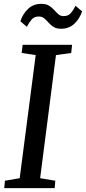

<svg xmlns="http://www.w3.org/2000/svg" viewBox="-20 -975 446 995"><path d="M2 0 5.5 -38.5 82 -51.5 165 -689.5 92 -700.5 97.5 -743H353.5L349 -700.5L270 -689.5L188 -51.5L266.5 -38.5L263.5 0ZM297 -826Q272.5 -826 257.5 -835.5Q242.5 -845 231.5 -857.8Q220.5 -870.5 209 -880Q197.5 -889.5 181 -889.5Q157.5 -889.5 144.2 -874.2Q131 -859 119 -836L85.5 -865Q99 -904.5 126.2 -929.8Q153.5 -955 193.5 -955Q219 -955 234.2 -945.5Q249.5 -936 260.5 -923.5Q271.5 -911 282.5 -901.2Q293.5 -891.5 310 -891.5Q333.5 -891.5 346.8 -906.8Q360 -922 371.5 -945L405.5 -916Q392 -876.5 364.5 -851.2Q337 -826 297 -826Z"/></svg>

Font: Merriweather 24pt
Style: Italic
Weight: 400
Italic angle: -7.8°
Designer: Eben Sorkin
Foundry: Eben Sorkin
Version: Version 2.101